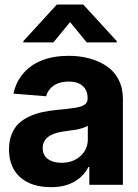

<svg xmlns="http://www.w3.org/2000/svg" viewBox="-20 -792 591 823"><path d="M199.7 10.3Q113.8 10.3 66.2 -32.5Q18.6 -75.2 18.6 -152.3Q18.6 -187.5 29.5 -215.3Q40.5 -243.2 58.8 -261.2Q77.1 -279.3 104.2 -292Q131.3 -304.7 159.9 -311Q188.5 -317.4 223.6 -320.8Q271.5 -325.2 299.8 -329.6Q329.1 -334 342.3 -343Q355.5 -352.1 355.5 -369.1V-371.6Q355.5 -405.3 334.2 -423.8Q313 -442.4 274.4 -442.4Q235.4 -442.4 210.4 -425.3Q185.5 -408.2 177.7 -379.4L37.6 -390.6Q48.8 -441.4 79.6 -477.1Q144.5 -552.7 275.4 -552.7Q322.3 -552.7 363 -541.7Q403.8 -530.8 436.5 -509Q469.2 -487.3 488 -451.2Q506.8 -415 506.8 -368.2V0H362.8V-76.2H358.9Q338.4 -35.6 297.6 -12.7Q256.8 10.3 199.7 10.3ZM243.2 -94.2Q292.5 -94.2 324.5 -122.8Q356.4 -151.4 356.4 -194.8V-252.9Q347.2 -247.1 332.5 -242.7Q317.9 -238.3 306.9 -236.3Q295.9 -234.4 276.6 -231.9Q257.3 -229.5 252 -228.5Q163.1 -215.8 163.1 -157.2Q163.1 -127 185.1 -110.6Q207 -94.2 243.2 -94.2ZM480.5 -610.4H351.6L280.3 -697.3L209 -610.4H80.1V-615.7L223.6 -772.5H336.9L480.5 -615.7Z"/></svg>

Font: Inter Tight Stencil
Style: Bold
Weight: 700
Designer: Rasmus Andersson
Foundry: rsms
Version: Version 3.004;Glyphs 3.1.2 (3151)